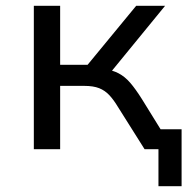

<svg xmlns="http://www.w3.org/2000/svg" viewBox="-20 -516 658 664"><path d="M528 128V0H493V-69H608V128ZM97 0V-496H188V-292H283L451 -496H551L353 -254L337 -278Q368 -274 390 -262.5Q412 -251 430.5 -229.5Q449 -208 471 -173L578 0H480L388 -146Q373 -171 358 -187Q343 -203 323 -211Q303 -219 271 -219H188V0Z"/></svg>

Font: Nunito Sans 7pt
Style: Regular
Weight: 400
Designer: Vernon Adams
Foundry: Vernon Adams
Version: Version 3.101;gftools[0.9.27]